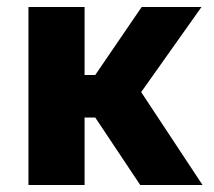

<svg xmlns="http://www.w3.org/2000/svg" viewBox="-20 -530 613 550"><path d="M61.5 0V-510H222.3V-315.1H252.8L385.9 -510H557.2L384.4 -266.2L560.2 0H381.7L252.8 -193.4H222.3V0Z"/></svg>

Font: Saira Thin
Style: Regular
Weight: 100
Designer: Hector Gatti with collaboration of the Omnibus-Type team
Foundry: Omnibus-Type
Version: Version 1.101